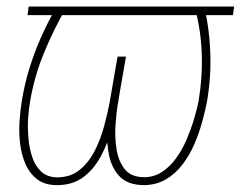

<svg xmlns="http://www.w3.org/2000/svg" viewBox="-20 -549 726 579"><path d="M686 -529.3 682.6 -503.4H63L66.4 -529.3ZM566.9 -528.8H596.2Q606.9 -481 611.3 -434.1Q615.7 -387.2 614.3 -340.3Q612.8 -293.5 604.5 -244.1Q599.1 -215.8 589.8 -181.9Q580.6 -147.9 566.2 -114.5Q551.8 -81.1 530.5 -53.2Q509.3 -25.4 481 -8.5Q452.6 8.3 416 9.3Q366.2 9.3 341.6 -16.1Q316.9 -41.5 308.8 -81.1Q300.8 -120.6 303.2 -163.1Q305.7 -205.6 311.5 -238.3L335 -378.4H359.9L335.4 -237.3Q331.1 -210.4 328.4 -173.3Q325.7 -136.2 331.3 -99.9Q336.9 -63.5 356 -39.1Q375 -14.6 415.5 -14.6Q445.3 -15.1 469 -30.8Q492.7 -46.4 511.2 -72Q529.8 -97.7 542.7 -128.2Q555.7 -158.7 564.7 -188.7Q573.7 -218.8 578.6 -242.7Q590.8 -314.9 588.4 -387.2Q585.9 -459.5 566.9 -528.8ZM149.9 -527.3 180.7 -527.8Q142.6 -461.9 113.3 -391.1Q84 -320.3 70.8 -243.7Q66.9 -222.2 64.9 -192.9Q63 -163.6 65.7 -132.6Q68.4 -101.6 77.4 -74.7Q86.4 -47.9 104.7 -31.2Q123 -14.6 152.3 -14.2Q192.9 -14.2 220.5 -36.9Q248 -59.6 265.9 -94.7Q283.7 -129.9 293.9 -168.2Q304.2 -206.5 310.1 -237.3L334.5 -378.4H358.9L335.9 -238.3Q328.6 -201.7 316.7 -158.9Q304.7 -116.2 283.9 -77.4Q263.2 -38.6 231 -14.6Q198.7 9.3 151.9 9.3Q114.7 9.3 91.6 -8.8Q68.4 -26.9 56.2 -55.9Q43.9 -85 40.3 -119.1Q36.6 -153.3 39.1 -186.3Q41.5 -219.2 45.9 -245.1Q54.2 -296.4 69.1 -344.2Q84 -392.1 104.2 -437.5Q124.5 -482.9 149.9 -527.3Z"/></svg>

Font: Roboto Condensed Thin
Style: Italic
Weight: 250
Italic angle: -12°
Designer: Christian Robertson
Foundry: Google
Version: Version 3.008; 2023